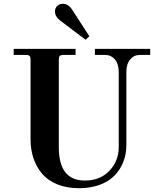

<svg xmlns="http://www.w3.org/2000/svg" viewBox="-20 -968 823 1006"><path d="M51.8 -711.9H376V-680.2H312Q298.3 -680.2 293.2 -674.8Q288.1 -669.4 288.1 -655.8V-198.2Q288.1 -108.9 322.3 -65.4Q356.4 -22 424.8 -22Q504.4 -22 553.2 -73Q602.1 -124 602.1 -198.2V-589.8Q602.1 -633.3 581.8 -656.7Q561.5 -680.2 530.8 -680.2H477.1V-711.9H767.1V-680.2H712.9Q682.1 -680.2 662.1 -656.7Q642.1 -633.3 642.1 -589.8V-208Q642.1 -160.6 626.2 -119.9Q610.4 -79.1 580.1 -48.1Q549.8 -17.1 502 0.5Q454.1 18.1 394 18.1Q330.1 18.1 280.5 -2Q231 -22 200.9 -57.4Q170.9 -92.8 155.5 -138.2Q140.1 -183.6 140.1 -236.8V-655.8Q140.1 -669.4 135 -674.8Q129.9 -680.2 116.2 -680.2H51.8ZM268.1 -908.2Q268.1 -925.8 280 -937Q292 -948.2 310.1 -948.2Q337.9 -948.2 358.9 -916L448.2 -777.8L428.2 -759.8L295.9 -859.9Q268.1 -881.3 268.1 -908.2Z"/></svg>

Font: Flanker Steampunk
Style: Bold
Weight: 700
Designer: Alexey Kryukov, Leonardo Di Lena
Foundry: Alexey Kryukov, Leonardo Di Lena
Version: 1.210